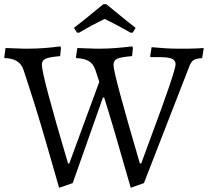

<svg xmlns="http://www.w3.org/2000/svg" viewBox="-27 -866 978 903"><path d="M506.8 -560.1Q506.8 -519 630.9 -97.2H637.2Q649.4 -131.3 681.2 -216.8Q798.8 -532.2 798.8 -564Q798.8 -581.1 783.2 -588.9Q767.1 -596.7 731 -597.2H681.2L679.2 -601.1L686 -644Q759.8 -637.2 800.8 -637.2H860.4Q878.9 -637.2 896 -638.2Q913.1 -639.2 931.2 -640.1L923.8 -592.8Q894.5 -590.8 882.3 -582.5Q870.1 -574.2 859.9 -544.9L649.9 -4.9L587.9 17.1Q503.9 -278.3 462.9 -407.2H457L314.9 -4.9L251 17.1Q226.1 -68.8 186.5 -207Q147 -345.2 84 -536.1Q66.9 -591.8 -5.9 -592.8L-6.8 -597.2L-1 -640.1Q67.9 -637.2 83.5 -637.2H111.8Q176.3 -637.2 256.8 -647.9L259.8 -641.1L255.9 -602.1Q205.1 -597.7 187.5 -589.8Q169.9 -582 169.9 -561Q169.9 -512.2 293 -97.2H298.8L439.9 -481L421.9 -536.1Q412.1 -565.9 390.6 -578.6Q369.1 -591.3 332 -592.8L330.1 -597.2L336.9 -640.1Q405.8 -637.2 421.4 -637.2H450.2Q505.9 -637.2 595.2 -647.9L598.1 -641.1L594.2 -602.1Q542 -597.7 524.4 -589.8Q506.8 -582 506.8 -560.1ZM473.1 -846.2Q591.3 -749 610.8 -734.9L597.2 -712.9L587.9 -711.9Q522 -749.5 465.8 -776.9Q412.1 -752 344.2 -711.9L335 -712.9L320.8 -734.9Q355 -760.7 459 -846.2Z"/></svg>

Font: Alegreya-Regular
Style: Regular
Weight: 400
Designer: Juan Pablo del Peral
Foundry: Juan Pablo del Peral
Version: Version 1.003